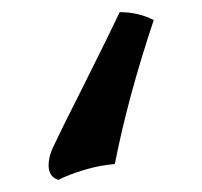

<svg xmlns="http://www.w3.org/2000/svg" viewBox="-20 -77 333 316"><path d="M117 65Q163 -27 177 -57Q208 -57 233 -44Q190 85 169 193Q144 195 119 202.5Q94 210 76 219Q60 214 60 195Q60 181 67 166Q81 136 117 65Z"/></svg>

Font: Vollkorn SC
Style: Bold
Weight: 700
Designer: Friedrich Althausen
Foundry: Friedrich Althausen
Version: Version 4.015